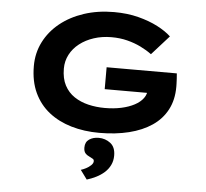

<svg xmlns="http://www.w3.org/2000/svg" viewBox="-64 -782 1225 1143"><g transform="rotate(5 549.0 -210.0)"><path d="M545.7 10Q455.3 10 378.2 -12.7Q301.2 -35.4 244.1 -80.4Q187 -125.4 155.2 -193.5Q123.4 -261.6 123.4 -352.9Q123.4 -430.7 156.7 -496.6Q190 -562.5 250.3 -611.3Q310.7 -660 392.6 -687Q474.6 -714 571.5 -714Q651.5 -714 717.4 -697Q783.4 -680 833.7 -653.9Q884.1 -627.8 915 -598.5L811.7 -483.3Q781.4 -505.6 744.8 -523.5Q708.2 -541.4 664.5 -552.5Q620.9 -563.7 569.8 -563.7Q513.1 -563.7 464.5 -547.8Q415.9 -532 379.6 -503.7Q343.2 -475.5 323 -436.9Q302.7 -398.3 302.7 -352.9Q302.7 -293.8 324.2 -253Q345.7 -212.3 382.8 -187.6Q419.9 -162.9 467.1 -151.6Q514.2 -140.4 565.6 -140.4Q618.6 -140.4 663.8 -150.1Q708.9 -159.9 742.3 -177.7Q775.7 -195.4 794 -220.4Q812.3 -245.4 811 -275.4L810.6 -293.6L834 -252H555.7V-382.9H975.2Q976.6 -367.9 977.6 -350.5Q978.6 -333.2 978.9 -320.1Q979.2 -307 979.2 -303Q979.2 -224.6 948.1 -165.9Q917.1 -107.1 859.9 -68.4Q802.6 -29.6 723 -9.8Q643.3 10 545.7 10ZM495.9 293.5 455.8 238.9Q469.8 234.7 486.4 226.2Q503 217.6 515.6 205.5Q528.2 193.4 528.2 181.2Q528.2 171.6 521.3 167.4Q514.4 163.3 503.6 158Q486.1 150.4 475.7 139Q465.4 127.6 465.4 104.9Q465.4 71.7 488.7 55.8Q512 39.8 545.9 39.8Q585.5 39.8 615.9 63.2Q646.3 86.6 646.3 136.9Q646.3 168.7 633.7 194.3Q621.2 220 599.3 239.3Q577.4 258.6 550.6 271.8Q523.8 285.1 495.9 293.5Z"/></g></svg>

Font: Lexend Zetta
Style: Regular
Weight: 400
Designer: Bonnie Shaver-Troup, Thomas Jockin
Foundry: Lexend
Version: Version 1.007